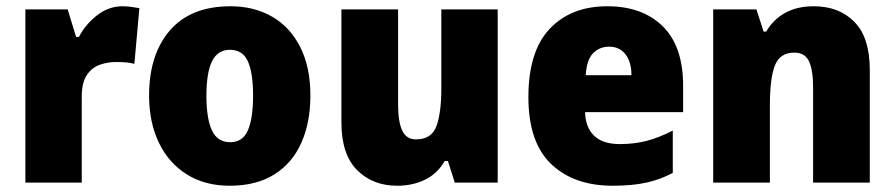

<svg xmlns="http://www.w3.org/2000/svg" viewBox="-20 -634 2855 613"><path d="M371 -614Q385 -614 399.5 -612Q414 -610 425 -608L409 -430Q399 -433 385.5 -434.5Q372 -436 350 -436Q323 -436 298 -427Q273 -418 257 -394Q241 -370 241 -325V-51H61V-604H196L223 -516H232Q251 -554 288.5 -584Q326 -614 371 -614Z M971 -329Q971 -244 942.5 -179Q914 -114 856.5 -77.5Q799 -41 713 -41Q634 -41 576 -77.5Q518 -114 487 -179Q456 -244 456 -329Q456 -460 522.5 -537Q589 -614 716 -614Q791 -614 848.5 -581Q906 -548 938.5 -484Q971 -420 971 -329ZM639 -328Q639 -256 656.5 -218Q674 -180 715 -180Q755 -180 771.5 -218Q788 -256 788 -329Q788 -401 771.5 -438Q755 -475 714 -475Q675 -475 657 -438.5Q639 -402 639 -328Z M1569 -604V-51H1432L1410 -120H1400Q1376 -79 1336.5 -60Q1297 -41 1248 -41Q1170 -41 1120 -91Q1070 -141 1070 -244V-604H1251V-300Q1251 -246 1264 -217.5Q1277 -189 1308 -189Q1358 -189 1373.5 -231.5Q1389 -274 1389 -351V-604Z M1919 -614Q2031 -614 2096 -550Q2161 -486 2161 -361V-276H1848Q1849 -228 1876.5 -201Q1904 -174 1959 -174Q2006 -174 2045.5 -184.5Q2085 -195 2128 -217V-82Q2089 -61 2044 -51Q1999 -41 1936 -41Q1812 -41 1739.5 -110.5Q1667 -180 1667 -324Q1667 -470 1735 -542Q1803 -614 1919 -614ZM1925 -485Q1894 -485 1873.5 -464Q1853 -443 1850 -394H1996Q1996 -436 1977 -460.5Q1958 -485 1925 -485Z M2578 -614Q2659 -614 2708 -564Q2757 -514 2757 -411V-51H2576V-355Q2576 -410 2563 -438Q2550 -466 2516 -466Q2470 -466 2454 -425Q2438 -384 2438 -297V-51H2257V-604H2395L2418 -533H2426Q2449 -572 2487 -593Q2525 -614 2578 -614Z"/></svg>

Font: Noto Sans Tamil UI SemiCondensed Black
Style: Regular
Weight: 900
Width: 4
Designer: Jelle Bosma - Monotype Design Team
Foundry: Monotype Imaging Inc.
Version: Version 2.004; ttfautohint (v1.8.4.7-5d5b)